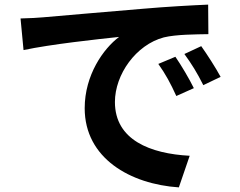

<svg xmlns="http://www.w3.org/2000/svg" viewBox="-20 -766 1040 832"><path d="M69 -686 82 -549C198 -574 402 -596 496 -606C428 -555 347 -441 347 -297C347 -80 545 32 755 46L802 -91C632 -100 478 -159 478 -324C478 -443 569 -572 690 -604C743 -617 829 -617 883 -618L882 -746C811 -743 702 -737 599 -728C416 -713 251 -698 167 -691C148 -689 109 -687 69 -686ZM852 -566 779 -532C811 -488 834 -451 861 -397L936 -433C915 -472 877 -531 852 -566ZM740 -520 666 -489C698 -444 719 -405 744 -350L820 -384C801 -423 765 -484 740 -520Z"/></svg>

Font: DAIFUKU Sans JP
Style: Bold
Weight: 700
Designer: Original font ‘Source Han Sans JP’ : Ryoko NISHIZUKA  (kana, bopomofo & ideographs); Paul D. Hunt (Latin, Greek & Cyrill
Foundry: Daifuku
Version: Version 1.001